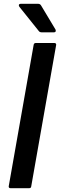

<svg xmlns="http://www.w3.org/2000/svg" viewBox="-20 -989 315 1009"><path d="M144 -9Q143 0 133 0H35Q30 0 27.5 -3Q25 -6 26 -11L157 -754Q159 -763 168 -763H266Q271 -763 273.5 -760Q276 -757 275 -752ZM200 -819Q188 -819 183 -827L82 -953Q79 -958 79 -961Q79 -969 90 -969H180Q191 -969 196 -960L271 -835Q273 -832 273 -827Q273 -819 262 -819Z"/></svg>

Font: Open Sauce Two Medium Italic
Style: Regular
Weight: 500
Italic angle: -10°
Designer: Alfredo Marco Pradil
Foundry: Creative Sauce Fz LLC
Version: Version 1.477